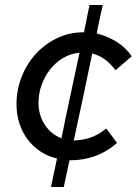

<svg xmlns="http://www.w3.org/2000/svg" viewBox="-20 -632 554 768"><path d="M184 116Q190 87 196 59Q202 31 208 2Q172 -6 142 -26Q112 -46 90.5 -74.5Q69 -103 57.5 -139Q46 -175 46 -216Q46 -271 66 -323Q86 -375 122 -415Q158 -455 207.5 -479Q257 -503 316 -503Q321 -530 327 -557.5Q333 -585 338 -612H391Q385 -583 378.5 -555Q372 -527 367 -498Q409 -488 446 -465Q483 -442 507 -407Q490 -393 474.5 -379Q459 -365 442 -351Q423 -377 400 -394Q377 -411 349 -418Q331 -330 312.5 -244Q294 -158 275 -70Q310 -71 342.5 -82Q375 -93 405 -118Q416 -104 426.5 -89.5Q437 -75 448 -60Q408 -25 361 -8Q314 9 265 9H258Q252 36 246.5 63Q241 90 235 116ZM134 -221Q134 -171 159.5 -132.5Q185 -94 226 -79Q243 -165 261.5 -250Q280 -335 298 -421Q262 -418 231.5 -399.5Q201 -381 179.5 -353Q158 -325 146 -291Q134 -257 134 -221Z"/></svg>

Font: Rosa Sans
Style: Italic
Weight: 400
Italic angle: -12°
Designer: Pentagram / MCKL
Foundry: Pentagram / MCKL
Version: Version 1.005;September 16, 2019;FontCreator 11.5.0.2425 64-